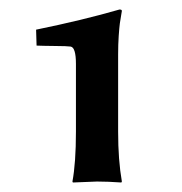

<svg xmlns="http://www.w3.org/2000/svg" viewBox="-20 -742 380 400"><path d="M226.1 -467.8V-628.9C226.1 -642.6 226.5 -655.3 227.3 -667C228.1 -678.7 228.9 -687.5 229.7 -693.4C230.6 -699.2 231.4 -704.8 232.4 -710.2C233.4 -715.6 233.9 -718.6 233.9 -719.2C233.9 -721.2 232.3 -722.2 229 -722.2C178.2 -707.5 120.3 -693.5 55.2 -680.2L56.2 -647C64.3 -646.6 77 -646.4 94.2 -646.2C111.5 -646.1 122.4 -645.7 127 -645C134.4 -644 138.2 -632 138.2 -608.9V-467.8C138.2 -424.2 135.7 -389.5 130.9 -363.8L131.8 -361.8L182.1 -363.8C197.4 -363.8 214.4 -363.1 232.9 -361.8L233.9 -363.8C228.7 -393.4 226.1 -428.1 226.1 -467.8Z"/></svg>

Font: Linux Biolinum G
Style: Bold
Weight: 700
Designer: Philipp H. Poll
Foundry: Philipp H. Poll
Version: Version 1.1.0